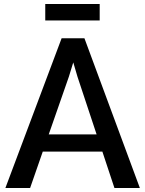

<svg xmlns="http://www.w3.org/2000/svg" viewBox="-20 -943 728 963"><path d="M131 0H7L289 -751H403.5L681.5 0H554L493.5 -182.5H194.5ZM347.5 -630 325.5 -558.5 224.5 -269H464.5L368.5 -558.5ZM207 -840.5V-923H480V-840.5Z"/></svg>

Font: Koeln Type Sans
Style: Regular
Weight: 400
Designer: Eben Sorkin
Foundry: Eben Sorkin
Version: Version 2.001